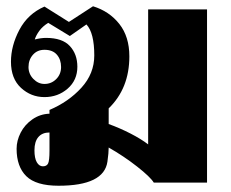

<svg xmlns="http://www.w3.org/2000/svg" viewBox="-20 -583 736 613"><path d="M33 -108Q33 -134 46 -159.5Q59 -185 83.5 -202Q108 -219 138 -220V-232Q199 -258 240 -303Q281 -348 281 -406Q281 -478 256 -505L203 -468L134 -510Q116 -499 105.5 -484.5Q95 -470 91 -457Q111 -462 127 -462Q179 -462 203 -436Q227 -410 227 -370Q227 -327 196 -300Q165 -273 122 -273Q79 -273 47 -302.5Q15 -332 15 -386Q15 -437 42 -488Q69 -539 122 -562L200 -513L277 -563Q329 -547 361 -506.5Q393 -466 393 -403Q393 -301 327 -237V-187Q363 -174 397 -156.5Q431 -139 453 -122V-553H641V0H471Q460 -18 418 -51Q376 -84 327 -112Q327 -95 323 -67Q312 10 167 10Q95 10 64 -20.5Q33 -51 33 -108ZM175 -369Q175 -393 161.5 -408.5Q148 -424 122 -424Q99 -424 85 -408Q71 -392 71 -369Q71 -347 86.5 -331Q102 -315 122 -315Q144 -315 159.5 -330.5Q175 -346 175 -369ZM138 -102V-160Q115 -160 102.5 -145.5Q90 -131 90 -103Q90 -78 97.5 -65Q105 -52 117 -52Q129 -52 133.5 -61Q138 -70 138 -102Z"/></svg>

Font: Taviraj ExtraBold
Style: Regular
Weight: 800
Designer: Katatrad Team
Foundry: CadsonDemak
Version: Version 1.001